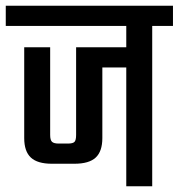

<svg xmlns="http://www.w3.org/2000/svg" viewBox="-40 -646 620 666"><path d="M-20 -626H560V-556H488V0H398V-412H315V-167Q315 -121 292 -99.5Q269 -78 218 -78H140Q90 -78 67 -99.5Q44 -121 44 -167V-482H134V-178Q134 -160 140.5 -154Q147 -148 164 -148H195Q213 -148 218.5 -154Q224 -160 224 -178V-482H398V-556H-20Z"/></svg>

Font: Teko Light
Style: Regular
Weight: 400
Version: Version 2.000;gftools[0.9.28.dev9+g7d2139d.d20230707]